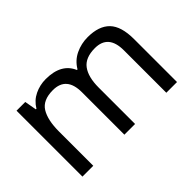

<svg xmlns="http://www.w3.org/2000/svg" viewBox="-84 -825 1104 1104"><g transform="rotate(-45 467.5 -273.0)"><path d="M673 -546Q764 -546 809 -499.5Q854 -453 854 -349V0H767V-345Q767 -472 658 -472Q580 -472 546.5 -427Q513 -382 513 -296V0H426V-345Q426 -472 316 -472Q235 -472 204 -422Q173 -372 173 -278V0H85V-536H156L169 -463H174Q199 -505 241.5 -525.5Q284 -546 332 -546Q458 -546 496 -456H501Q528 -502 574.5 -524Q621 -546 673 -546Z"/></g></svg>

Font: Noto Sans Saurashtra
Style: Regular
Weight: 400
Designer: Monotype Design Team
Foundry: Monotype Imaging Inc.
Version: Version 2.001; ttfautohint (v1.8.4.7-5d5b)